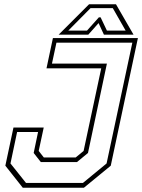

<svg xmlns="http://www.w3.org/2000/svg" viewBox="-20 -878 665 898"><path d="M86.5 0 5 -103 43 -281.5H184.5L161 -172L185 -141.5H334L371 -172L453.5 -558.5H197.5L227.5 -700H625L498 -103L372.5 0ZM101.5 -22.5H368L478.5 -113.5L599 -678.5H244L223 -580.5H480L391.5 -162.5L340 -120H171L137.5 -162.5L158 -260.5H60L29 -113.5ZM396.5 -858H522.5L604.5 -716H466L441 -770L393 -716H254.5ZM403.5 -840 299.5 -735H387L442.5 -797H450.5L480 -735H567.5L507.5 -840Z"/></svg>

Font: Tourney ExtraLight
Style: Italic
Weight: 250
Italic angle: -12°
Version: Version 1.015